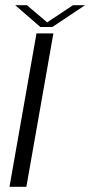

<svg xmlns="http://www.w3.org/2000/svg" viewBox="-20 -719 348 739"><path d="M16.5 0H81.5L185.5 -590.5H120.5ZM135.5 -615H181.5L307.5 -699H261L161.5 -633L83.5 -699H38.5Z"/></svg>

Font: Anybody SemiExpanded Light
Style: Italic
Weight: 300
Width: 6
Italic angle: -10°
Version: Version 1.113;gftools[0.9.25]